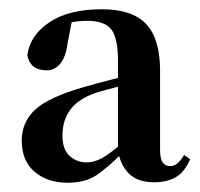

<svg xmlns="http://www.w3.org/2000/svg" viewBox="-20 -858 433 415"><path d="M313 -464Q277 -464 258 -483.5Q239 -503 235 -534V-536V-726Q235 -776 220.5 -794.5Q206 -813 168 -813Q152 -813 135 -810Q118 -807 94 -797L136 -816L126 -764Q122 -734 110 -720Q98 -706 81 -706Q45 -706 39 -739Q45 -782 87 -810Q129 -838 200 -838Q266 -838 296 -806Q326 -774 326 -705V-534Q326 -515 331.5 -507Q337 -499 348 -499Q356 -499 363 -504.5Q370 -510 378 -523L391 -514Q379 -486 360 -475Q341 -464 313 -464ZM126 -463Q83 -463 55 -486.5Q27 -510 27 -554Q27 -594 56 -621Q85 -648 162 -670Q190 -678 223 -686.5Q256 -695 283 -701V-683Q256 -676 229 -669Q202 -662 186 -657Q149 -644 132 -621Q115 -598 115 -565Q115 -535 130.5 -521Q146 -507 167 -507Q183 -507 199 -515.5Q215 -524 240 -545L256 -541L244 -527Q214 -497 189.5 -480Q165 -463 126 -463Z"/></svg>

Font: Noto Serif TC ExtraLight ExtraBold
Style: Regular
Weight: 800
Version: Version 2.002-H1;hotconv 1.1.0;makeotfexe 2.6.0